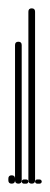

<svg xmlns="http://www.w3.org/2000/svg" viewBox="-20 -440 120 460"><path d="M0 -8H16V-12H0ZM8 -16Q4 -16 2 -14Q0 -12 0 -8Q0 -4 2 -2Q4 0 8 0Q12 0 14 -2Q16 -4 16 -8Q16 -12 14 -14Q12 -16 8 -16ZM8 -20Q4 -20 2 -18Q0 -16 0 -12Q0 -8 2 -6Q4 -4 8 -4Q12 -4 14 -6Q16 -8 16 -12Q16 -16 14 -18Q12 -20 8 -20Z M16 -8H32V-332H16ZM24 -16Q20 -16 18 -14Q16 -12 16 -8Q16 -4 18 -2Q20 0 24 0Q28 0 30 -2Q32 -4 32 -8Q32 -12 30 -14Q28 -16 24 -16ZM24 -340Q20 -340 18 -338Q16 -336 16 -332Q16 -328 18 -326Q20 -324 24 -324Q28 -324 30 -326Q32 -328 32 -332Q32 -336 30 -338Q28 -340 24 -340Z M37 -10Q35 -10 33.5 -8.5Q32 -7 32 -5Q32 -3 33.5 -1.5Q35 0 37 0H43Q45 0 46.5 -1.5Q48 -3 48 -5Q48 -7 46.5 -8.5Q45 -10 43 -10Z M48 -8H64V-412H48ZM56 -16Q52 -16 50 -14Q48 -12 48 -8Q48 -4 50 -2Q52 0 56 0Q60 0 62 -2Q64 -4 64 -8Q64 -12 62 -14Q60 -16 56 -16ZM56 -420Q52 -420 50 -418Q48 -416 48 -412Q48 -408 50 -406Q52 -404 56 -404Q60 -404 62 -406Q64 -408 64 -412Q64 -416 62 -418Q60 -420 56 -420Z M69 -10Q67 -10 65.5 -8.5Q64 -7 64 -5Q64 -3 65.5 -1.5Q67 0 69 0H75Q77 0 78.5 -1.5Q80 -3 80 -5Q80 -7 78.5 -8.5Q77 -10 75 -10Z"/></svg>

Font: Wavefont ExtraLight
Style: Regular
Weight: 250
Version: Version 3.004;gftools[0.9.33]